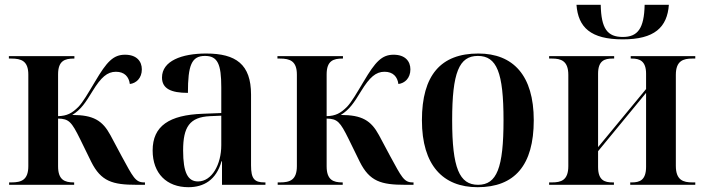

<svg xmlns="http://www.w3.org/2000/svg" viewBox="-20 -770 2934 800"><path d="M18 0H289V-10H287C250 -10 222 -20 222 -77V-276C267 -275 278 -263 314 -190L360 -96C401 -14 449 0 549 0H584V-10H580C544 -10 534 -33 487 -119L440 -207C407 -268 369 -291 281 -291C318 -314 336 -342 366 -391C401 -448 427 -471 463 -471C499 -471 517 -450 521 -420C547 -423 571 -444 571 -481C571 -514 550 -542 501 -542C452 -542 425 -513 376 -430C346 -380 326 -345 307 -325C280 -298 259 -287 222 -286V-460C222 -517 250 -526 288 -526H290V-536H17V-526H27C69 -526 98 -516 98 -459V-78C98 -20 69 -10 28 -10H18Z M765 10C829 10 881 -20 903 -98H905V0H1086V-10H1082C1040 -10 1026 -25 1026 -81V-376C1026 -502 963 -547 839 -547C737 -547 655 -516 655 -447C655 -401 692 -383 763 -383C763 -498 778 -537 834 -537C887 -537 902 -503 902 -406V-299L825 -296C685 -291 616 -245 616 -143C616 -47 675 10 765 10ZM805 -14C763 -14 743 -50 743 -143C743 -241 770 -282 855 -286L902 -288V-165C902 -85 863 -14 805 -14Z M1137 0H1408V-10H1406C1369 -10 1341 -20 1341 -77V-276C1386 -275 1397 -263 1433 -190L1479 -96C1520 -14 1568 0 1668 0H1703V-10H1699C1663 -10 1653 -33 1606 -119L1559 -207C1526 -268 1488 -291 1400 -291C1437 -314 1455 -342 1485 -391C1520 -448 1546 -471 1582 -471C1618 -471 1636 -450 1640 -420C1666 -423 1690 -444 1690 -481C1690 -514 1669 -542 1620 -542C1571 -542 1544 -513 1495 -430C1465 -380 1445 -345 1426 -325C1399 -298 1378 -287 1341 -286V-460C1341 -517 1369 -526 1407 -526H1409V-536H1136V-526H1146C1188 -526 1217 -516 1217 -459V-78C1217 -20 1188 -10 1147 -10H1137Z M1970 10C2124 10 2204 -81 2204 -269C2204 -456 2118 -547 1973 -547C1817 -547 1738 -457 1738 -269C1738 -81 1826 10 1970 10ZM1972 0C1894 0 1864 -70 1864 -269C1864 -468 1893 -537 1971 -537C2050 -537 2078 -468 2078 -269C2078 -70 2050 0 1972 0Z M2575 -606C2707 -606 2760 -656 2767 -750H2666C2664 -651 2637 -616 2575 -616C2511 -616 2485 -650 2483 -750H2382C2389 -656 2441 -606 2575 -606ZM2268 0H2538V-10H2532C2500 -10 2472 -18 2472 -74V-140L2672 -383V-75C2672 -19 2645 -10 2613 -10H2606V0H2877V-10H2865C2827 -10 2796 -19 2796 -79V-458C2796 -517 2827 -526 2865 -526H2877V-536H2608V-526H2613C2645 -526 2672 -516 2672 -463V-399L2472 -157V-463C2472 -518 2500 -526 2532 -526H2539V-536H2268V-526H2280C2317 -526 2348 -517 2348 -458V-78C2348 -18 2317 -10 2280 -10H2268Z"/></svg>

Font: Noto Serif Display SemiCondensed SemiBold
Style: Regular
Weight: 600
Width: 4
Designer: Monotype Design Team
Foundry: Monotype Imaging Inc.
Version: Version 2.009